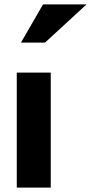

<svg xmlns="http://www.w3.org/2000/svg" viewBox="-20 -850 412 870"><path d="M210 -521H56V0H210ZM75 -657H184L372 -830H175Z"/></svg>

Font: Geom
Style: Bold
Weight: 700
Version: Version 1.102